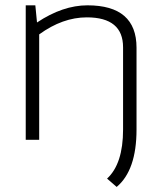

<svg xmlns="http://www.w3.org/2000/svg" viewBox="-20 -533 619 732"><path d="M449.2 -352.5Q449.2 -466.8 311 -466.8Q218.8 -466.8 129.4 -401.9V0H78.1V-512.7H114.7L121.1 -447.3Q219.2 -512.7 313.5 -512.7Q500.5 -512.7 500.5 -351.1V-39.1Q500.5 116.2 424.8 179.7L388.2 147.9Q449.2 91.8 449.2 -39.1Z"/></svg>

Font: Sansation Light
Style: Light
Weight: 300
Designer: Bernd Montag
Version: Version 1.301